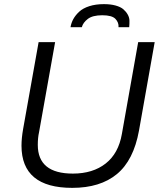

<svg xmlns="http://www.w3.org/2000/svg" viewBox="-20 -888 775 920"><path d="M317.9 -757.8Q321.3 -778.3 331.3 -796.6Q341.3 -814.9 359.4 -831.8Q377.4 -848.6 408 -858.4Q438.5 -868.2 478 -868.2Q509.8 -868.2 533.7 -861.6Q557.6 -855 570.6 -844Q583.5 -833 591.8 -818.6Q600.1 -804.2 600.3 -788.8Q600.6 -773.4 599.1 -757.8H547.9Q549.8 -779.8 533.2 -797.4Q516.6 -814.9 470.2 -814.9Q423.8 -814.9 400.9 -797.4Q377.9 -779.8 372.1 -757.8ZM326.2 12.2Q83 12.2 83 -189.9Q83 -225.6 90.8 -270L165 -686H244.1L167 -253.9Q161.1 -228 161.1 -193.8Q161.1 -56.2 329.1 -56.2Q424.8 -56.2 486.3 -104.5Q547.9 -152.8 564 -246.1L642.1 -686H721.2L646 -262.2Q620.1 -119.6 540 -53.7Q460 12.2 326.2 12.2Z"/></svg>

Font: Archivo Light
Style: Italic
Weight: 300
Italic angle: -10°
Designer: Hector Gatti
Foundry: Omnibus-Type
Version: Version 2.001